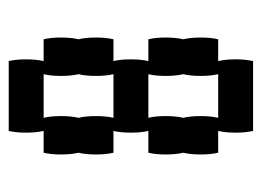

<svg xmlns="http://www.w3.org/2000/svg" viewBox="-100 -500 600 440"><g transform="rotate(-90 200.0 -280.0)"><path d="M330 -320H280Q284 -304 284 -280Q284 -257 280 -240H330Q334 -224 334 -200Q334 -177 330 -160Q334 -144 334 -120Q334 -97 330 -80H280Q284 -64 284 -40Q284 -17 280 0H120Q116 -17 116 -40Q116 -64 120 -80H70Q66 -97 66 -120Q66 -144 70 -160Q66 -177 66 -200Q66 -224 70 -240H120Q116 -257 116 -280Q116 -304 120 -320H70Q66 -337 66 -360Q66 -384 70 -400Q66 -417 66 -440Q66 -464 70 -480H120Q116 -497 116 -520Q116 -544 120 -560H280Q284 -544 284 -520Q284 -497 280 -480H330Q334 -464 334 -440Q334 -417 330 -400Q334 -384 334 -360Q334 -337 330 -320ZM246 -360Q246 -384 250 -400Q246 -417 246 -440Q246 -464 250 -480H150Q154 -464 154 -440Q154 -417 150 -400Q154 -384 154 -360Q154 -337 150 -320H250Q246 -337 246 -360ZM246 -200Q246 -224 250 -240H150Q154 -224 154 -200Q154 -177 150 -160Q154 -144 154 -120Q154 -97 150 -80H250Q246 -97 246 -120Q246 -144 250 -160Q246 -177 246 -200Z"/></g></svg>

Font: VT323
Style: Regular
Weight: 400
Monospace: yes
Designer: Peter Hull
Version: Version 2.000